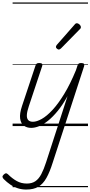

<svg xmlns="http://www.w3.org/2000/svg" viewBox="-103 -1030 739 1569"><path d="M152 15Q116 15 91.5 -3.5Q67 -22 61.5 -61.5Q56 -101 77 -164L187 -494Q191 -506 197.5 -510.5Q204 -515 217 -515Q234 -515 240 -509Q246 -503 242 -491L132 -160Q118 -119 116.5 -91Q115 -63 127.5 -49Q140 -35 166 -35Q197 -35 238 -58Q279 -81 325.5 -131Q372 -181 421 -261Q470 -341 518 -457L530 -494Q534 -506 540.5 -510.5Q547 -515 560 -515Q579 -515 583.5 -507.5Q588 -500 584 -488L328 298Q304 375 276.5 424Q249 473 210.5 496Q172 519 111 519Q75 519 42.5 508.5Q10 498 -18.5 478.5Q-47 459 -72 434Q-81 425 -82.5 416Q-84 407 -72 396Q-61 386 -54 386Q-47 386 -38 394Q-3 429 34 449.5Q71 470 116 470Q158 470 186 451Q214 432 234.5 393Q255 354 274 295L449 -245Q410 -174 369.5 -124.5Q329 -75 290.5 -44Q252 -13 217 1Q182 15 152 15ZM377 -625Q371 -625 362.5 -632Q354 -639 354 -646Q354 -650 355.5 -654Q357 -658 361 -663L505 -827Q511 -835 515.5 -837.5Q520 -840 525 -840Q532 -840 540 -835Q548 -830 553 -822.5Q558 -815 558 -808Q558 -803 556.5 -799.5Q555 -796 550 -792L395 -634Q385 -625 377 -625ZM0 490H616V500H0ZM0 -20H616V0H0ZM0 -505H616V-500H0ZM0 -1010H616V-1000H0Z"/></svg>

Font: Playwrite NZ Guides
Style: Regular
Weight: 400
Designer: Veronika Burian, José Scaglione
Foundry: TypeTogether
Version: Version 1.003